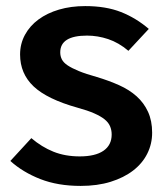

<svg xmlns="http://www.w3.org/2000/svg" viewBox="-20 -598 550 631"><path d="M480 -162Q480 -125 464 -93Q448 -61 417.5 -37.5Q387 -14 343.5 -0.5Q300 13 245 13Q170 13 112.5 -9.5Q55 -32 14 -69L83 -144Q117 -115 155.5 -99.5Q194 -84 242 -84Q293 -84 320 -102.5Q347 -121 347 -156Q347 -171 341.5 -183.5Q336 -196 323.5 -206Q311 -216 289.5 -225.5Q268 -235 235 -244Q135 -272 90.5 -314Q46 -356 46 -419Q46 -454 62 -483.5Q78 -513 106.5 -534Q135 -555 174 -566.5Q213 -578 260 -578Q328 -578 377.5 -558.5Q427 -539 469 -503L402 -431Q370 -458 335.5 -469.5Q301 -481 266 -481Q178 -481 178 -426Q178 -413 183.5 -402.5Q189 -392 202.5 -383Q216 -374 239 -364.5Q262 -355 298 -345Q338 -333 371.5 -318Q405 -303 429 -281.5Q453 -260 466.5 -230.5Q480 -201 480 -162Z"/></svg>

Font: Qnwhxotralxmqkhsjrfbfhwcoqn
Style: Regular
Weight: 500
Designer: Carrois Corporate & Edenspiekermann
Foundry: Carrois Corporate GbR & Edenspiekermann AG
Version: Version 2.001